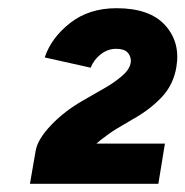

<svg xmlns="http://www.w3.org/2000/svg" viewBox="-20 -828 452 468"><path d="M163 -384 67 -461Q72 -489 105 -523.5Q138 -558 184 -584L231 -611Q255 -624 276.5 -642Q298 -660 299 -679Q299 -692 290.5 -700.5Q282 -709 263 -709Q243 -709 226 -696Q209 -683 201 -663L89 -688Q105 -736 151 -772Q197 -808 264 -808Q345 -808 382.5 -766.5Q420 -725 410 -665Q403 -622 374.5 -591.5Q346 -561 303 -537L264 -514Q246 -503 224.5 -486Q203 -469 185.5 -444.5Q168 -420 163 -384ZM53 -380 67 -461 151 -478H382L366 -380Z"/></svg>

Font: Figtree Light ExtraBold
Style: Italic
Weight: 800
Italic angle: -9.5°
Version: Version 2.001;gftools[0.9.30]